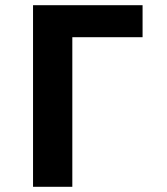

<svg xmlns="http://www.w3.org/2000/svg" viewBox="-20 -718 640 738"><path d="M107 -698H528V-575H258V0H107Z"/></svg>

Font: Lilex
Style: Regular
Weight: 400
Monospace: yes
Designer: Mike Abbink, Paul van der Laan, Pieter van Rosmalen, Mikhael Khrustik
Foundry: Mikhael Khrustik
Version: Version 2.510